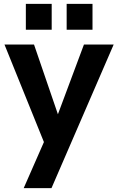

<svg xmlns="http://www.w3.org/2000/svg" viewBox="-20 -783 608 988"><path d="M102 185 206 -52 3 -554H155L278 -195L412 -554H565L245 185ZM113 -630V-763H246V-630ZM323 -630V-763H456V-630Z"/></svg>

Font: Involve
Style: Bold
Weight: 700
Designer: Stefan Peev
Foundry: Context Ltd.
Version: Version 1.001